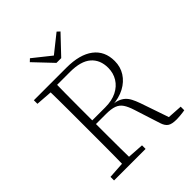

<svg xmlns="http://www.w3.org/2000/svg" viewBox="-241 -1001 1141 1141"><g transform="rotate(-45 330.0 -430.0)"><path d="M51 0V-30L175 -38H193L316 -30V0ZM154 0Q155 -51 155.5 -102Q156 -153 156 -205Q156 -257 156 -309V-365Q156 -417 156 -468.5Q156 -520 155.5 -571.5Q155 -623 154 -674H214Q213 -622 212.5 -569Q212 -516 212 -459Q212 -402 212 -336V-319Q212 -263 212 -209.5Q212 -156 212.5 -104Q213 -52 214 0ZM572 7Q530 7 512.5 -5.5Q495 -18 486 -46L433 -211Q421 -249 406 -271.5Q391 -294 365.5 -303.5Q340 -313 296 -313H185V-344H321Q377 -344 417 -364Q457 -384 478.5 -419Q500 -454 500 -498Q500 -565 456.5 -603Q413 -641 322 -641H185V-674H325Q436 -674 496 -628.5Q556 -583 556 -499Q556 -450 531.5 -411.5Q507 -373 463 -349.5Q419 -326 358 -322V-326Q386 -324 406 -316.5Q426 -309 440.5 -296Q455 -283 465.5 -263Q476 -243 486 -215L553 -20L530 -37L641 -30V0Q633 2 622.5 3Q612 4 599.5 5.5Q587 7 572 7ZM51 -644V-674H182V-635H174ZM211 -867 344 -761H302L435 -867L452 -851L343 -736H303L194 -851Z"/></g></svg>

Font: Source Serif 4 18pt Light
Style: Regular
Weight: 300
Designer: Frank Grießhammer
Foundry: Adobe Systems Incorporated
Version: Version 4.004;hotconv 1.0.116;makeotfexe 2.5.65601